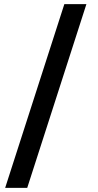

<svg xmlns="http://www.w3.org/2000/svg" viewBox="-20 -760 477 931"><path d="M5 151 292 -740H399L112 151Z"/></svg>

Font: IBM Plex Sans SmBld
Style: Regular
Weight: 600
Designer: Mike Abbink, Paul van der Laan, Pieter van Rosmalen
Foundry: Bold Monday
Version: Version 3.005